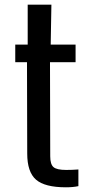

<svg xmlns="http://www.w3.org/2000/svg" viewBox="-20 -790 384 818"><path d="M261 8Q171 8 133.5 -24.5Q96 -57 96 -136L95 -525H45V-600H98V-770H199L196 -600H302V-525H193L194 -124Q194 -90 208 -78Q222 -66 262 -66Q277 -66 288 -66.5Q299 -67 314 -68V3Q291 8 261 8Z"/></svg>

Font: Big Shoulders Text SemiBold
Style: Regular
Weight: 600
Designer: Patric King
Foundry: XO Type Co
Version: Version 1.000; ttfautohint (v1.8.2)